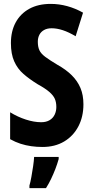

<svg xmlns="http://www.w3.org/2000/svg" viewBox="-20 -744 478 985"><path d="M408 -209Q408 -145 382 -95.5Q356 -46 309 -18Q262 10 198 10Q168 10 140 6Q112 2 85.5 -6.5Q59 -15 32 -30V-168Q71 -144 113 -130.5Q155 -117 191 -117Q217 -117 234.5 -127.5Q252 -138 260.5 -156Q269 -174 269 -195Q269 -219 261.5 -236.5Q254 -254 233.5 -272Q213 -290 173 -312Q131 -338 100.5 -364.5Q70 -391 53 -429Q36 -467 36 -523Q36 -584 60.5 -629Q85 -674 130.5 -699Q176 -724 240 -724Q283 -724 325 -712.5Q367 -701 406 -679L368 -558Q333 -579 302.5 -589Q272 -599 245 -599Q222 -599 206 -590Q190 -581 182 -565.5Q174 -550 174 -530Q174 -504 182 -486.5Q190 -469 212 -452.5Q234 -436 274 -412Q319 -387 348.5 -357.5Q378 -328 393 -292Q408 -256 408 -209ZM281 72Q274 97 264 123Q254 149 242 174Q230 199 216 221H131V208Q136 191 141 163.5Q146 136 150 108.5Q154 81 155 61H281Z"/></svg>

Font: Noto Sans Khmer ExtraCondensed
Style: Bold
Weight: 700
Width: 2
Designer: Danh Hong and the Monotype Design Team
Foundry: Monotype Imaging Inc.
Version: Version 2.004